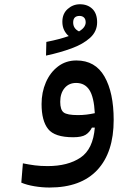

<svg xmlns="http://www.w3.org/2000/svg" viewBox="-20 -629 626 884"><path d="M208 234.4Q173.3 234.4 138.4 228.5Q103.5 222.7 78.1 211.9L85.4 123Q114.3 128.9 140.4 132.3Q166.5 135.7 199.2 135.7Q292.5 135.7 350.6 96.7Q408.7 57.6 416.5 -41.5H403.3Q392.6 -20 374.3 -8.5Q356 2.9 316.9 2.9Q231.4 2.9 201.4 -35.2Q171.4 -73.2 171.4 -149.9Q171.4 -204.1 191.2 -249.8Q210.9 -295.4 247.1 -323Q283.2 -350.6 332 -350.6Q418.5 -350.6 460.9 -276.9Q503.4 -203.1 503.4 -76.7Q503.4 72.8 428 153.6Q352.5 234.4 208 234.4ZM416.5 -107.9Q412.6 -182.1 391.6 -214.6Q370.6 -247.1 330.6 -247.1Q296.9 -247.1 277.1 -223.1Q257.3 -199.2 257.3 -160.2Q257.3 -123.5 273.2 -111.3Q289.1 -99.1 338.4 -99.1Q359.4 -99.1 377.7 -101.3Q396 -103.5 416.5 -107.9ZM191.9 -373 193.4 -436Q226.1 -442.4 251.5 -449.2Q276.9 -456.1 296.4 -462.9Q283.2 -474.1 275.1 -490.7Q267.1 -507.3 267.1 -528.8Q267.1 -565.9 291.5 -587.6Q315.9 -609.4 348.1 -609.4Q383.3 -609.4 405.3 -588.1Q427.2 -566.9 427.2 -526.4Q427.2 -484.4 395 -455.1Q362.8 -425.8 309.3 -406.2Q255.9 -386.7 191.9 -373ZM343.8 -484.4Q361.3 -495.1 367.9 -505.6Q374.5 -516.1 374.5 -525.9Q374.5 -541 366.7 -548.3Q358.9 -555.7 346.2 -555.7Q316.9 -555.7 316.9 -525.4Q316.9 -497.6 343.8 -484.4Z"/></svg>

Font: Cascadia Mono PL
Style: Regular
Weight: 400
Monospace: yes
Designer: Aaron Bell
Foundry: Saja Typeworks
Version: Version 2404.023; ttfautohint (v1.8.4)